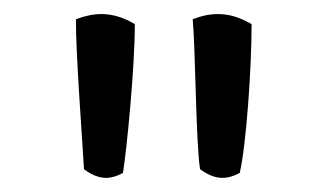

<svg xmlns="http://www.w3.org/2000/svg" viewBox="-20 -756 457 269"><path d="M260.3 -519C272 -510.3 282.2 -506.8 292 -506.8C299.8 -506.8 307.6 -509.3 315.9 -513.7C325.2 -554.2 332.5 -661.6 332.5 -722.2C316.4 -731.4 301.8 -736.3 285.2 -736.3C273.9 -736.3 262.2 -733.9 250 -729C253.9 -687.5 254.4 -555.2 260.3 -519ZM128.4 -506.8C136.2 -506.8 144.5 -509.3 152.3 -513.7C157.7 -547.4 168.9 -661.6 168.9 -722.2C153.3 -731.4 138.2 -736.3 122.1 -736.3C110.8 -736.3 99.1 -733.9 86.4 -729C85.9 -684.6 95.7 -554.2 97.7 -519C108.9 -510.3 119.6 -506.8 128.4 -506.8Z"/></svg>

Font: Trykker
Style: Regular
Weight: 400
Designer: Magnus Gaarde
Foundry: Magnus Gaarde
Version: Version 1.001